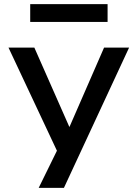

<svg xmlns="http://www.w3.org/2000/svg" viewBox="-20 -728 666 928"><path d="M167 180 277 -44V47L21 -498H146L315 -115H316L483 -498H604L289 180ZM126 -622V-708H500V-622Z"/></svg>

Font: Nunito Sans 7pt SemiExpanded SemiBold
Style: Regular
Weight: 600
Width: 6
Designer: Vernon Adams
Foundry: Vernon Adams
Version: Version 3.101;gftools[0.9.27]